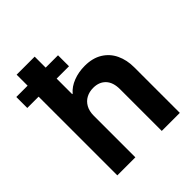

<svg xmlns="http://www.w3.org/2000/svg" viewBox="-236 -883 1014 1014"><g transform="rotate(-45 271.0 -376.0)"><path d="M54.2 -587.9H-30.3V-669.9H54.2V-752H189V-669.9H281.2V-587.9H189V-471.7H192.4Q216.8 -500.5 256.1 -515.6Q295.4 -530.8 341.3 -530.8Q399.9 -530.8 440.2 -505.9Q480.5 -481 500.7 -438Q521 -395 521 -340.8V0H386.2V-311.5Q386.2 -362.8 360.6 -389.9Q335 -417 291 -417Q261.7 -417 238.8 -404.8Q215.8 -392.6 202.4 -368.7Q189 -344.7 189 -310.5V0H54.2Z"/></g></svg>

Font: Reddit Sans
Style: Bold
Weight: 700
Designer: Stephen Hutchings
Foundry: Reddit
Version: Version 1.013